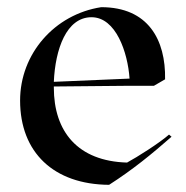

<svg xmlns="http://www.w3.org/2000/svg" viewBox="-20 -502 518 535"><path d="M342 -263H409L440 -281C442 -391 393 -482 262 -482C132 -462 36 -352 36 -222C36 -77 130 12 284 13C351 -30 402 -72 458 -121L451 -127C425 -104 362 -64 334 -49C196 -53 130 -136 130 -258V-261ZM130 -274C134 -365 165 -454 235 -454C303 -454 336 -356 341 -283Z"/></svg>

Font: Mazius Display
Style: Regular
Weight: 400
Designer: Alberto Casagrande & Collletttivo
Foundry: Collletttivo
Version: Version 2.000;Glyphs 3.2 (3217)